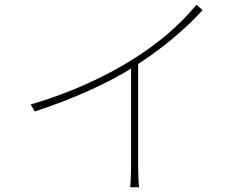

<svg xmlns="http://www.w3.org/2000/svg" viewBox="-20 -776 1040 813"><path d="M110 -334 127 -304C291 -357 447 -428 553 -497C669 -572 758 -647 838 -733L812 -756C739 -668 653 -595 546 -527C436 -457 277 -381 110 -334ZM535 -509V-65C535 -34 533 3 531 17H569C567 3 565 -34 565 -65V-527Z"/></svg>

Font: Source Han Sans JP VF
Style: Regular
Weight: 250
Designer: Ryoko NISHIZUKA 西塚涼子 (kana, bopomofo & ideographs); Paul D. Hunt (Latin, Greek & Cyrillic); Sandoll Communications 산돌커뮤니
Foundry: Adobe
Version: Version 2.004;hotconv 1.0.118;makeotfexe 2.5.65603